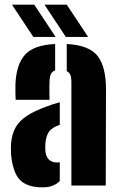

<svg xmlns="http://www.w3.org/2000/svg" viewBox="-20 -799 516 827"><path d="M27.5 -136Q27 -145 27 -158Q27 -171 27.5 -180Q31 -221 47 -249.8Q63 -278.5 95.8 -300Q128.5 -321.5 182.5 -341Q197 -346.5 210.5 -350.8Q224 -355 237.5 -358.5V-261.5Q233.5 -260 229.5 -258.2Q225.5 -256.5 221.5 -255Q195.5 -243 186.2 -223.5Q177 -204 175.5 -180Q175 -170.5 175 -163Q175 -155.5 175.5 -148Q178 -124 190.8 -111.5Q203.5 -99 226.5 -99Q230.5 -99 237.5 -100V-19.5Q211.5 8 163.5 8Q97 8 65.8 -24.2Q34.5 -56.5 27.5 -136ZM47.5 -369Q47 -374.5 46.5 -397Q46 -419.5 46.5 -436Q50 -521 87.5 -563Q125 -605 217.5 -609.5V-495.5Q205 -491.5 199.8 -481.2Q194.5 -471 193.5 -453Q193 -446 192.8 -429.2Q192.5 -412.5 192.8 -395.2Q193 -378 193.5 -369ZM287.5 0V-448Q287.5 -464.5 283.2 -475.8Q279 -487 267.5 -492.5V-609.5Q364 -604.5 400.5 -557.8Q437 -511 436.5 -412L435.5 0ZM123.5 -640 31.5 -779H127.5L219.5 -640ZM263.5 -640 171.5 -779H267.5L359.5 -640Z"/></svg>

Font: Big Shoulders Stencil Display Thin Black
Style: Regular
Weight: 900
Version: Version 2.001